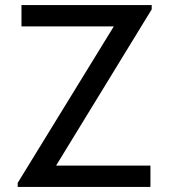

<svg xmlns="http://www.w3.org/2000/svg" viewBox="-20 -740 670 760"><path d="M575.5 0H50V-16L430.5 -635.5H65V-720H580.5V-703L202 -84.5H575.5Z"/></svg>

Font: CCSD_manrope Medium
Style: Regular
Weight: 500
Designer: Mikhail Sharanda
Foundry: Mikhail Sharanda
Version: Version 4.503